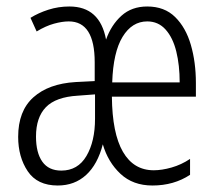

<svg xmlns="http://www.w3.org/2000/svg" viewBox="-20 -562 668 592"><path d="M434 -542Q487 -542 520 -509.5Q553 -477 568.5 -423.5Q584 -370 584 -306V-264H325Q326 -151 359 -94Q392 -37 454 -37Q479 -37 509 -45.5Q539 -54 566 -72V-23Q516 10 450 10Q390 10 351.5 -26Q313 -62 297 -117Q281 -55 245.5 -22.5Q210 10 158 10Q95 10 65.5 -34Q36 -78 36 -140Q36 -220 83 -262Q130 -304 213 -309L272 -312V-370Q272 -496 192 -496Q172 -496 146.5 -489Q121 -482 93 -465L74 -507Q98 -522 129 -532Q160 -542 194 -542Q288 -542 307 -440Q323 -485 354.5 -513.5Q386 -542 434 -542ZM434 -496Q387 -496 358 -448.5Q329 -401 326 -308H534Q534 -361 523.5 -403.5Q513 -446 490.5 -471Q468 -496 434 -496ZM220 -267Q152 -263 121.5 -231.5Q91 -200 91 -141Q91 -91 110.5 -63.5Q130 -36 169 -36Q220 -36 246.5 -81Q273 -126 273 -196V-271Z"/></svg>

Font: Noto Sans Malayalam ExtraCondensed Light
Style: Regular
Weight: 300
Width: 2
Designer: Jelle Bosma - Monotype Design Team
Foundry: Monotype Imaging Inc.
Version: Version 2.104; ttfautohint (v1.8.4.7-5d5b)